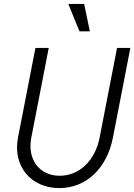

<svg xmlns="http://www.w3.org/2000/svg" viewBox="-20 -945 686 981"><path d="M283 16C420 16 526 -84 557 -242L646 -700H578L489 -242C466 -124 385 -47 285 -47C181 -47 118 -131 140 -242L229 -700H161L72 -242C44 -97 137 16 283 16ZM386 -785H439L410 -925H329Z"/></svg>

Font: Uncut Sans Book Italic
Style: Regular
Weight: 350
Italic angle: -11°
Designer: Kasper Nordkvist
Foundry: UNCUT.wtf
Version: Version 1.304;Glyphs 3.2 (3246)